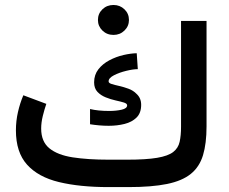

<svg xmlns="http://www.w3.org/2000/svg" viewBox="-20 -763 934 783"><path d="M379.4 -681.6Q379.4 -707.5 397.7 -725.1Q416 -742.7 442.9 -742.7Q469.2 -742.7 487.5 -725.1Q505.9 -707.5 505.9 -681.6Q505.9 -656.2 487.5 -638.4Q469.2 -620.6 442.9 -620.6Q416 -620.6 397.7 -638.4Q379.4 -656.2 379.4 -681.6ZM422.9 -111.8H498Q576.2 -111.8 620.8 -119.4Q665.5 -127 686.3 -143.1Q707 -159.2 712.6 -184.8Q718.3 -210.4 718.3 -246.1V-677.7H822.3V-247.6Q822.3 -177.7 807.9 -130.1Q793.5 -82.5 758.3 -54Q723.1 -25.4 661.1 -12.7Q599.1 0 503.4 0H422.9Q305.2 0 220.5 -20.5Q135.7 -41 90.3 -91.6Q44.9 -142.1 44.9 -231.4Q44.9 -269.5 53.2 -305.9Q61.5 -342.3 75.2 -374.5L168.9 -339.4Q161.1 -316.9 154.5 -290Q147.9 -263.2 147.9 -238.8Q147.9 -185.5 181.4 -158.2Q214.8 -130.9 276.6 -121.3Q338.4 -111.8 422.9 -111.8ZM347.2 -318.4Q379.9 -310.5 425.3 -310.5Q454.1 -310.5 476.3 -315.7Q498.5 -320.8 498.5 -333.5Q498.5 -340.8 484.9 -345Q471.2 -349.1 451.2 -353.5Q431.2 -357.9 411.1 -366Q391.1 -374 377.4 -388.4Q363.8 -402.8 363.8 -427.2Q363.8 -458 381.3 -480.5Q398.9 -502.9 426.3 -517.3Q453.6 -531.7 483.4 -538.6Q513.2 -545.4 537.6 -545.9L542 -481Q522.9 -481 494.9 -474.1Q466.8 -467.3 444.8 -456.1Q422.9 -444.8 422.9 -431.2Q422.9 -424.3 435.3 -420.4Q447.8 -416.5 466.3 -412.4Q484.9 -408.2 504.2 -401.1Q523.4 -394 536.6 -380.4Q555.7 -363.3 555.7 -335.4Q555.7 -302.2 536.9 -283.7Q518.1 -265.1 488 -257.6Q458 -250 423.3 -250Q404.3 -250 384.8 -251.7Q365.2 -253.4 347.2 -256.3Z"/></svg>

Font: Vazirmatn RD FD Medium
Style: Regular
Weight: 500
Designer: Saber Rastikerdar
Foundry: Saber Rastikerdar
Version: Version 33.003